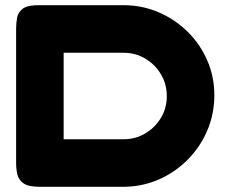

<svg xmlns="http://www.w3.org/2000/svg" viewBox="-20 -711 869 739"><path d="M133 8Q90 8 71 -5Q52 -18 47 -39Q42 -60 42 -84V-601Q42 -623 46 -644Q50 -665 69 -678.5Q88 -692 134 -691H456Q527 -691 590 -664Q653 -637 701.5 -589.5Q750 -542 777.5 -479Q805 -416 805 -345Q805 -272 777.5 -208Q750 -144 701.5 -95.5Q653 -47 589.5 -19.5Q526 8 453 8ZM225 -175H456Q501 -175 539 -197.5Q577 -220 599.5 -257.5Q622 -295 622 -341Q622 -387 599.5 -425Q577 -463 539 -485.5Q501 -508 455 -508H225Z"/></svg>

Font: Fredoka SemiExpanded
Style: Bold
Weight: 700
Width: 6
Designer: Ben Nathan
Foundry: Milena B. Brandão, Ben Nathan
Version: Version 2.001